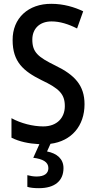

<svg xmlns="http://www.w3.org/2000/svg" viewBox="-20 -744 500 1004"><path d="M312 135C312 87 278 58 226 48L244 8C354 -6 422 -86 422 -199C422 -297 371 -352 270 -401C178 -446 149 -471 149 -537C149 -592 185 -632 250 -632C293 -632 338 -618 383 -595L415 -685C369 -707 312 -724 249 -724C128 -725 45 -649 46 -534C46 -421 102 -372 197 -325C290 -281 319 -252 319 -189C319 -129 279 -83 206 -83C152 -83 89 -99 40 -126V-24C82 -3 130 7 186 10L154 81C202 87 233 102 233 135C233 163 212 179 171 179C155 179 138 176 123 172V233C138 238 159 240 184 240C266 240 312 202 312 135Z"/></svg>

Font: Noto Sans Lao Looped Condensed Medium
Style: Regular
Weight: 500
Width: 3
Designer: Mark Frömberg, Ben Mitchell
Foundry: The Fontpad Ltd
Version: Version 1.002